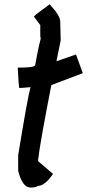

<svg xmlns="http://www.w3.org/2000/svg" viewBox="-20 -882 431 882"><path d="M208 -862.3Q256.8 -810.5 256.8 -782.2L258.8 -696.3L239.3 -600.6L329.1 -631.8L360.4 -545.9L215.8 -491.2Q163.1 -220.7 155.3 -149.4V-141.6L223.6 -83Q185.5 -28.3 155.3 -28.3Q142.1 -20.5 124 -20.5H120.1Q83 -20.5 63.5 -96.7V-168.9Q106.4 -432.1 120.1 -481.4H118.2L69.3 -477.5Q65.9 -477.5 61.5 -571.3H63.5Q141.6 -571.3 141.6 -583Q153.3 -651.4 167 -704.1L165 -717.8V-766.6L135.7 -805.7Q140.1 -813 208 -862.3Z"/></svg>

Font: ww_drahtTSB
Style: Regular
Weight: 400
Designer: Dr. Wolfgang Wiebecke
Version: Version 1.06 May 21, 2010, initial release